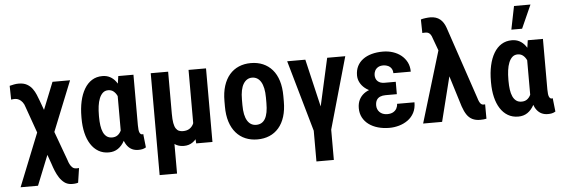

<svg xmlns="http://www.w3.org/2000/svg" viewBox="-57 -971 4026 1373"><g transform="rotate(-5 1955.5 -284.5)"><path d="M459.5 -528.3 165.5 203.1H40.5L333.5 -528.3ZM90.8 -536.6Q127 -536.6 150.6 -523.2Q174.3 -509.8 189.2 -489Q204.1 -468.3 213.4 -445.6Q222.7 -422.9 230 -403.3L391.6 38.6Q396.5 55.7 403.6 69.1Q410.6 82.5 419.4 91.3Q428.2 100.1 439 102.1Q444.8 103 453.9 103.3Q462.9 103.5 468.8 102.5L453.1 206.5Q442.4 210 428 211.2Q413.6 212.4 400.9 211.4Q373.5 209 353.8 193.8Q334 178.7 319.3 156Q304.7 133.3 293.9 107.2Q283.2 81.1 275.4 56.2L125.5 -366.2Q120.1 -385.7 109.1 -400.1Q98.1 -414.6 84.2 -422.1Q70.3 -429.7 55.2 -429.7Q49.8 -429.7 41.5 -429Q33.2 -428.2 27.8 -427.2L25.9 -526.4Q42 -530.3 57.4 -533.4Q72.8 -536.6 90.8 -536.6Z M517.6 -249V-259.3Q517.6 -320.8 528.8 -371.6Q540 -422.4 562.3 -460Q584.5 -497.6 616.9 -517.8Q649.4 -538.1 691.9 -538.1Q722.7 -538.1 746.6 -525.4Q770.5 -512.7 788.3 -488.8Q806.2 -464.8 818.4 -431.6Q830.6 -398.4 838.4 -357.7Q846.2 -316.9 850.1 -270V-247.6Q844.7 -191.9 833.7 -144.5Q822.8 -97.2 804 -62.7Q785.2 -28.3 757.3 -9.3Q729.5 9.8 690.9 9.8Q648.9 9.8 616.7 -9.3Q584.5 -28.3 562.3 -63Q540 -97.7 528.8 -145Q517.6 -192.4 517.6 -249ZM643.1 -259.3V-249Q643.1 -216.3 647 -188Q650.9 -159.7 660.2 -138.9Q669.4 -118.2 685.1 -106.4Q700.7 -94.7 724.1 -94.7Q746.6 -94.7 762.2 -105.5Q777.8 -116.2 787.8 -136Q797.9 -155.8 804.2 -182.4Q810.5 -209 814 -239.7V-273.9Q811.5 -307.6 805.2 -336.7Q798.8 -365.7 788.3 -387.5Q777.8 -409.2 762.2 -421.4Q746.6 -433.6 724.6 -433.6Q701.7 -433.6 686.3 -419.7Q670.9 -405.8 661.1 -381.8Q651.4 -357.9 647.2 -326.7Q643.1 -295.4 643.1 -259.3ZM805.7 -528.3H914.6V-165Q914.6 -145.5 916.3 -132.6Q918 -119.6 921.6 -112.1Q925.3 -104.5 929.9 -101.3Q934.6 -98.1 940.4 -98.1Q942.9 -98.1 944.6 -98.9Q946.3 -99.6 947.3 -100.1L958 -2.9Q943.8 5.4 931.2 7.8Q918.5 10.3 903.3 10.3Q878.9 10.3 859.6 1.5Q840.3 -7.3 825.7 -25.6Q811 -43.9 801.5 -72.3Q792 -100.6 789.1 -140.1V-415Z M1310.1 -528.3H1435.5V0H1318.8L1310.1 -122.1ZM1327.1 -245.6 1374.5 -246.6Q1374.5 -190.9 1365.5 -144Q1356.4 -97.2 1338.6 -62.5Q1320.8 -27.8 1293.7 -8.8Q1266.6 10.3 1230.5 10.3Q1201.2 10.3 1178.7 -0.5Q1156.2 -11.2 1139.6 -34.4Q1123 -57.6 1110.8 -94.7L1095.2 -225.6H1163.6Q1163.6 -185.1 1168.2 -159.4Q1172.9 -133.8 1182.1 -119.9Q1191.4 -106 1204.1 -100.8Q1216.8 -95.7 1232.9 -95.7Q1259.8 -95.7 1277.8 -106.7Q1295.9 -117.7 1306.6 -137.9Q1317.4 -158.2 1322.3 -185.8Q1327.1 -213.4 1327.1 -245.6ZM1038.6 -528.3H1163.6V203.1H1038.6Z M1546.4 -244.6V-283.2Q1546.4 -345.2 1561.5 -392.8Q1576.7 -440.4 1604.5 -472.7Q1632.3 -504.9 1671.1 -521.5Q1710 -538.1 1757.3 -538.1Q1805.7 -538.1 1844.5 -521.5Q1883.3 -504.9 1911.4 -472.7Q1939.5 -440.4 1954.3 -392.8Q1969.2 -345.2 1969.2 -283.2V-244.6Q1969.2 -182.6 1954.3 -135.3Q1939.5 -87.9 1911.4 -55.4Q1883.3 -22.9 1844.5 -6.6Q1805.7 9.8 1758.3 9.8Q1710.9 9.8 1672.1 -6.6Q1633.3 -22.9 1605 -55.4Q1576.7 -87.9 1561.5 -135.3Q1546.4 -182.6 1546.4 -244.6ZM1671.9 -283.2V-244.6Q1671.9 -206.1 1677.7 -178Q1683.6 -149.9 1695.1 -131.3Q1706.5 -112.8 1722.4 -103.8Q1738.3 -94.7 1758.3 -94.7Q1779.8 -94.7 1795.9 -103.8Q1812 -112.8 1822.8 -131.3Q1833.5 -149.9 1838.9 -178Q1844.2 -206.1 1844.2 -244.6V-283.2Q1844.2 -320.8 1838.1 -349.1Q1832 -377.4 1820.8 -396Q1809.6 -414.6 1793.5 -424.1Q1777.3 -433.6 1757.3 -433.6Q1737.8 -433.6 1722.2 -424.1Q1706.5 -414.6 1695.1 -396Q1683.6 -377.4 1677.7 -349.1Q1671.9 -320.8 1671.9 -283.2Z M2289.1 -47.9V203.6H2164.1V-47.9ZM2215.8 -127.9 2305.2 -528.3H2435.1L2285.2 0H2201.7ZM2148.4 -528.3 2242.7 -126 2252 0H2168.9L2018.1 -528.3Z M2674.3 -287.1H2778.8V-225.6H2698.2Q2675.8 -225.6 2659.2 -218.8Q2642.6 -211.9 2633.5 -196.8Q2624.5 -181.6 2624.5 -157.7Q2624.5 -144.5 2629.2 -132.3Q2633.8 -120.1 2643.3 -110.4Q2652.8 -100.6 2666.7 -95Q2680.7 -89.4 2699.2 -89.4Q2724.1 -89.4 2740.7 -98.6Q2757.3 -107.9 2765.9 -123.5Q2774.4 -139.2 2774.4 -156.7H2899.4Q2899.4 -113.3 2882.8 -81.8Q2866.2 -50.3 2837.9 -30Q2809.6 -9.8 2775.1 0Q2740.7 9.8 2705.1 9.8Q2661.1 9.8 2623.5 -1Q2585.9 -11.7 2558.1 -32.2Q2530.3 -52.7 2514.6 -82.3Q2499 -111.8 2499 -149.4Q2499 -182.6 2511.2 -208.3Q2523.4 -233.9 2546.1 -251.5Q2568.8 -269 2601.3 -278.1Q2633.8 -287.1 2674.3 -287.1ZM2778.8 -252H2674.3Q2637.7 -252 2607.2 -262.2Q2576.7 -272.5 2554.2 -290.8Q2531.7 -309.1 2519.3 -333Q2506.8 -356.9 2506.8 -383.8Q2506.8 -421.4 2521.2 -450Q2535.6 -478.5 2562 -498Q2588.4 -517.6 2624.8 -527.6Q2661.1 -537.6 2705.1 -537.6Q2743.7 -537.6 2777.3 -526.6Q2811 -515.6 2836.7 -494.9Q2862.3 -474.1 2877.2 -444.8Q2892.1 -415.5 2892.1 -377.4H2767.1Q2767.1 -396.5 2758.5 -410.2Q2750 -423.8 2734.6 -431.4Q2719.2 -439 2699.7 -439Q2676.3 -439 2661.4 -429.7Q2646.5 -420.4 2639.4 -405.8Q2632.3 -391.1 2632.3 -375.5Q2632.3 -361.8 2636.5 -350.6Q2640.6 -339.4 2649.2 -331.3Q2657.7 -323.2 2669.9 -318.8Q2682.1 -314.5 2698.2 -314.5H2778.8Z M3171.9 -351.1 3084 0H2947.8L3111.3 -541.5L3196.3 -539.1ZM3064 -752Q3085.9 -752 3103.5 -746.3Q3121.1 -740.7 3134.8 -729.5Q3148.4 -718.3 3158.2 -702.6Q3168 -687 3174.8 -667.5L3350.1 -148.4Q3354 -134.3 3359.4 -122.6Q3364.7 -110.8 3371.8 -104.2Q3378.9 -97.7 3388.2 -97.7Q3392.1 -97.7 3395 -97.7Q3397.9 -97.7 3401.4 -98.1L3401.9 4.9Q3393.1 6.8 3382.1 8.1Q3371.1 9.3 3356.4 9.3Q3324.7 9.3 3301.3 -2.2Q3277.8 -13.7 3261.7 -37.4Q3245.6 -61 3232.9 -98.1L3117.2 -471.2L3069.3 -601.6Q3064.5 -618.2 3057.4 -628.2Q3050.3 -638.2 3041.5 -642.3Q3032.7 -646.5 3022 -646.5Q3016.6 -646.5 3011 -646.2Q3005.4 -646 2998.5 -645.5L2996.6 -742.7Q3009.8 -747.1 3029.5 -749.5Q3049.3 -752 3064 -752Z M3457 -249V-259.3Q3457 -320.8 3468.3 -371.6Q3479.5 -422.4 3501.7 -460Q3523.9 -497.6 3556.4 -517.8Q3588.9 -538.1 3631.3 -538.1Q3662.1 -538.1 3686 -525.4Q3710 -512.7 3727.8 -488.8Q3745.6 -464.8 3757.8 -431.6Q3770 -398.4 3777.8 -357.7Q3785.6 -316.9 3789.6 -270V-247.6Q3784.2 -191.9 3773.2 -144.5Q3762.2 -97.2 3743.4 -62.7Q3724.6 -28.3 3696.8 -9.3Q3668.9 9.8 3630.4 9.8Q3588.4 9.8 3556.2 -9.3Q3523.9 -28.3 3501.7 -63Q3479.5 -97.7 3468.3 -145Q3457 -192.4 3457 -249ZM3582.5 -259.3V-249Q3582.5 -216.3 3586.4 -188Q3590.3 -159.7 3599.6 -138.9Q3608.9 -118.2 3624.5 -106.4Q3640.1 -94.7 3663.6 -94.7Q3686 -94.7 3701.7 -105.5Q3717.3 -116.2 3727.3 -136Q3737.3 -155.8 3743.7 -182.4Q3750 -209 3753.4 -239.7V-273.9Q3751 -307.6 3744.6 -336.7Q3738.3 -365.7 3727.8 -387.5Q3717.3 -409.2 3701.7 -421.4Q3686 -433.6 3664.1 -433.6Q3641.1 -433.6 3625.7 -419.7Q3610.4 -405.8 3600.6 -381.8Q3590.8 -357.9 3586.7 -326.7Q3582.5 -295.4 3582.5 -259.3ZM3745.1 -528.3H3854V-165Q3854 -145.5 3855.7 -132.6Q3857.4 -119.6 3861.1 -112.1Q3864.7 -104.5 3869.4 -101.3Q3874 -98.1 3879.9 -98.1Q3882.3 -98.1 3884 -98.9Q3885.7 -99.6 3886.7 -100.1L3897.5 -2.9Q3883.3 5.4 3870.6 7.8Q3857.9 10.3 3842.8 10.3Q3818.4 10.3 3799.1 1.5Q3779.8 -7.3 3765.1 -25.6Q3750.5 -43.9 3741 -72.3Q3731.4 -100.6 3728.5 -140.1V-415ZM3634.8 -613.8 3668.5 -780.8H3786.6L3711.9 -613.8Z"/></g></svg>

Font: Roboto Condensed SemiBold
Style: Regular
Weight: 600
Designer: Christian Robertson
Foundry: Google
Version: Version 3.008; 2023